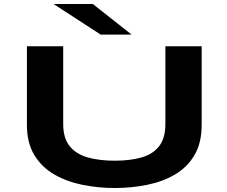

<svg xmlns="http://www.w3.org/2000/svg" viewBox="-20 -932 1140 963"><path d="M555.5 11Q473 11 394.5 -4.8Q316 -20.5 253 -56.5Q190 -92.5 152.5 -153.8Q115 -215 115 -306V-700H297V-310Q297 -239.5 329.2 -199.2Q361.5 -159 419.5 -142.5Q477.5 -126 555.5 -126Q633.5 -126 690.5 -142.5Q747.5 -159 778.5 -199.2Q809.5 -239.5 809.5 -310V-700H991.5V-306Q991.5 -215 955.2 -153.8Q919 -92.5 857.2 -56.5Q795.5 -20.5 717.2 -4.8Q639 11 555.5 11ZM485 -758.5 248.5 -912H445.5L640 -758.5Z"/></svg>

Font: Trispace Expanded
Style: Bold
Weight: 700
Width: 7
Designer: Tyler Finck
Foundry: Etcetera Type Company
Version: Version 1.210; ttfautohint (v1.8.3)